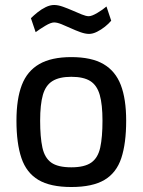

<svg xmlns="http://www.w3.org/2000/svg" viewBox="-20 -740 573 770"><path d="M266 10Q182 10 134 -18.5Q86 -47 66 -106Q46 -165 46 -256Q46 -343 67.5 -399Q89 -455 137.5 -483Q186 -511 266 -511Q347 -511 395 -483Q443 -455 464.5 -399Q486 -343 486 -256Q486 -165 466.5 -106Q447 -47 399 -18.5Q351 10 266 10ZM266 -69Q319 -69 346 -88Q373 -107 382 -148.5Q391 -190 391 -256Q391 -321 380 -359.5Q369 -398 342 -415Q315 -432 266 -432Q218 -432 190.5 -415Q163 -398 152 -359.5Q141 -321 141 -256Q141 -190 150 -148.5Q159 -107 185.5 -88Q212 -69 266 -69ZM337 -604Q322 -604 302.5 -611Q283 -618 263.5 -627Q244 -636 226.5 -643Q209 -650 197 -650Q184 -650 161.5 -636.5Q139 -623 123 -611L104 -667Q115 -678 130.5 -690.5Q146 -703 163.5 -711.5Q181 -720 197 -720Q213 -720 232.5 -713Q252 -706 271.5 -697.5Q291 -689 308 -682Q325 -675 336 -675Q348 -675 370 -688Q392 -701 407 -714L426 -657Q416 -645 401 -633Q386 -621 369 -612.5Q352 -604 337 -604Z"/></svg>

Font: Cairo Play SemiBold
Style: Regular
Weight: 600
Designer: Mohamed Gaber, Accademia di Belle Arti di Urbino
Foundry: Kief Type Foundry, Accademia di Belle Arti di Urbino
Version: Version 3.130;gftools[0.9.24]